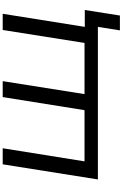

<svg xmlns="http://www.w3.org/2000/svg" viewBox="237 -982 908 1422"><g transform="rotate(-90 691.0 -271.0)"><path d="M1177 163 1203 0H73L185 -705H304L207 -99H586L683 -705H801L705 -99H1084L1180 -705H1300L1203 -97H1328L1287 163Z"/></g></svg>

Font: Nunito Sans 10pt Expanded SemiBold
Style: Italic
Weight: 600
Width: 7
Italic angle: -9°
Designer: Vernon Adams
Foundry: Vernon Adams
Version: Version 3.101;gftools[0.9.27]